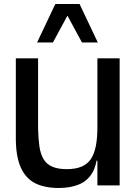

<svg xmlns="http://www.w3.org/2000/svg" viewBox="-20 -925 686 958"><path d="M273 13Q204 13 157 -10Q110 -33 85 -86.5Q60 -140 59 -229V-634H170V-285Q171 -234 176.5 -195.5Q182 -157 197 -131.5Q212 -106 240.5 -93.5Q269 -81 313 -81Q357 -81 386.5 -93.5Q416 -106 433 -131Q450 -156 458 -195.5Q466 -235 466 -289V-181Q466 -108 442.5 -66Q419 -24 376 -5.5Q333 13 273 13ZM453 -123 463 -187 498 -162V-123ZM466 0V-181V-634H577V0ZM389 -713 285 -905H377L468 -713ZM165 -713 256 -905H348L244 -713Z"/></svg>

Font: Matangi
Style: Bold
Weight: 700
Designer: Prashant Pant
Foundry: The Graphic Ant
Version: Version 3.002